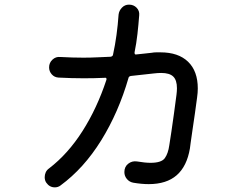

<svg xmlns="http://www.w3.org/2000/svg" viewBox="-20 -795 1040 829"><path d="M634 -567Q645 -569 654.5 -569Q664 -569 673 -569Q750 -569 792 -528.5Q834 -488 834 -413Q834 -395 831 -374Q827 -342 821.5 -304.5Q816 -267 811 -233Q806 -199 803 -177Q800 -155 800 -154Q787 -77 743 -38.5Q699 0 622 0Q592 0 556 -6Q539 -9 528 -22Q517 -35 517 -52Q517 -75 533.5 -88Q550 -101 571 -98Q607 -92 630 -92Q677 -92 691.5 -112Q706 -132 711 -168Q715 -191 720 -226.5Q725 -262 731 -303.5Q737 -345 742 -386Q743 -394 743.5 -401Q744 -408 744 -414Q744 -449 728 -464.5Q712 -480 676 -480Q669 -480 661 -479.5Q653 -479 645 -478L545 -467Q536 -465 535 -459Q492 -310 417 -189Q342 -68 241 6Q236 10 229.5 12Q223 14 217 14Q194 14 180 -6Q173 -16 173 -30Q173 -41 177.5 -51Q182 -61 192 -68Q274 -131 336.5 -229.5Q399 -328 439 -449Q439 -450 439.5 -451Q440 -452 440 -453Q440 -461 431 -459Q409 -458 387 -457.5Q365 -457 342 -457Q290 -457 233 -460Q215 -461 203.5 -474Q192 -487 192 -504Q192 -524 206.5 -537.5Q221 -551 240 -549Q293 -546 340 -546Q371 -546 400.5 -547.5Q430 -549 458 -550Q467 -552 468 -559Q477 -600 483 -644Q489 -688 492 -732Q494 -749 506.5 -762Q519 -775 537 -775Q557 -775 570 -761.5Q583 -748 581 -729Q578 -689 573.5 -648.5Q569 -608 561 -569V-567Q561 -558 569 -560Q586 -562 602 -563.5Q618 -565 634 -567Z"/></svg>

Font: Kiwi Maru Medium
Style: Regular
Weight: 500
Designer: Hiroki-Chan
Version: Version 1.100